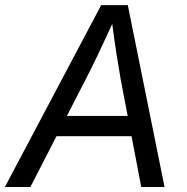

<svg xmlns="http://www.w3.org/2000/svg" viewBox="-41 -748 748 768"><path d="M-21.5 0 363.8 -727.5H470.2L617.2 0H523.9L441.4 -432.6Q435.1 -468.3 425.3 -530Q415.5 -591.8 403.8 -684.1H422.4Q382.3 -595.7 353 -534.2Q323.7 -472.7 302.7 -432.6L80.6 0ZM145.5 -203.1 158.7 -284.2H530.8L517.6 -203.1Z"/></svg>

Font: Inter 16pt
Style: Italic
Weight: 400
Italic angle: -9.3988°
Version: Version 4.001;git-66647c0bb